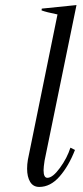

<svg xmlns="http://www.w3.org/2000/svg" viewBox="-20 -728 326 758"><path d="M87 -62Q87 -79 90 -97L207 -671Q162 -680 144 -687L145 -694L282 -708L156 -94Q152 -68 152 -56Q152 -26 167 -26Q188 -26 216.5 -65Q245 -104 258 -145L276 -136Q251 -72 215 -31Q179 10 135 10Q111 10 99 -10Q87 -30 87 -62Z"/></svg>

Font: Trirong Light
Style: Italic
Weight: 300
Italic angle: -12°
Designer: Katatrad Team
Foundry: CadsonDemak
Version: Version 1.001